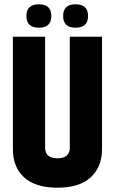

<svg xmlns="http://www.w3.org/2000/svg" viewBox="-20 -864 535 894"><path d="M305 -693H455V-169Q455 -87 402.5 -38.5Q350 10 247.5 10Q145 10 92.5 -38Q40 -86 40 -169V-693H190V-177Q190 -127 247.5 -127Q305 -127 305 -177ZM390 -789.5Q390 -735 332 -735Q274 -735 274 -789.5Q274 -844 332 -844Q390 -844 390 -789.5ZM219 -789.5Q219 -735 161 -735Q103 -735 103 -789.5Q103 -844 161 -844Q219 -844 219 -789.5Z"/></svg>

Font: Khand
Style: Bold
Weight: 700
Designer: Devanagari: Sanchit Sawaria, Jyotish Sonowal; Latin: Satya Rajpurohit
Foundry: Indian Type Foundry
Version: Version 1.101;PS 1.0;hotconv 1.0.78;makeotf.lib2.5.61930; tt